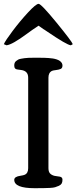

<svg xmlns="http://www.w3.org/2000/svg" viewBox="-29 -989 402 1009"><path d="M-8.8 -756.8Q-1 -775.4 37.4 -826.4Q75.7 -877.4 117.9 -923.1Q160.2 -968.8 173.8 -968.8Q187.5 -968.8 268.1 -870.1Q348.6 -771.5 353.5 -756.8L343.3 -751Q322.8 -752.4 218.8 -823.2L201.2 -835V-834.5L173.8 -854L157.2 -842.8Q146.5 -836.4 113.3 -812Q35.6 -754.4 5.4 -751ZM152.8 0Q45.9 0 45.9 -43.9Q45.9 -61 79.1 -65.4Q94.7 -67.9 100.1 -70.3Q119.1 -78.1 119.1 -105V-581.1Q119.1 -616.2 82.5 -621.1Q75.7 -622.1 69.8 -622.8Q64 -623.5 60.1 -624.3Q56.2 -625 54.7 -626Q53.2 -627 51 -628.7Q48.8 -630.4 47.9 -632.8Q45.9 -639.2 45.9 -645.8Q45.9 -652.3 48.1 -658.2Q50.3 -664.1 55.9 -668.5Q61.5 -672.9 66.7 -675.8Q71.8 -678.7 82.3 -680.4Q92.8 -682.1 99.9 -683.3Q106.9 -684.6 121.6 -685.1Q136.2 -685.5 144.5 -685.5Q160.2 -685.5 175.8 -685.5Q191.4 -685.5 201.4 -685.3Q211.4 -685.1 225.6 -684.1Q239.7 -683.1 249 -681.6Q258.3 -680.2 268.8 -676.8Q279.3 -673.3 285.2 -668.9Q299.3 -658.7 299.3 -644.8Q299.3 -630.9 289.8 -626.7Q280.3 -622.6 265.1 -620.8Q250 -619.1 244.6 -616.7Q225.6 -607.9 225.6 -581.1V-105Q225.6 -83.5 237.1 -74.5Q248.5 -65.4 264.9 -63.7Q281.2 -62 286.1 -60.5Q299.3 -57.6 299.3 -44.7Q299.3 -31.7 294.9 -24.4Q290.5 -17.1 280.3 -12.5Q270 -7.8 260.7 -5.1Q251.5 -2.4 233.9 -1.5Q207.5 0 152.8 0Z"/></svg>

Font: Corben
Style: Regular
Weight: 400
Designer: vernon adams
Foundry: vernon adams
Version: Version 1.101